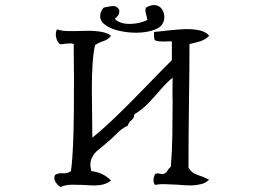

<svg xmlns="http://www.w3.org/2000/svg" viewBox="-20 -775 1040 763"><path d="M811 -61Q798 -48 780 -43.5Q762 -39 741 -38Q728 -38 713.5 -39Q699 -40 685 -41Q661 -42 638 -43Q615 -44 596 -40Q589 -50 590 -61.5Q591 -73 596 -83Q602 -86 606.5 -86Q611 -86 616 -85Q622 -83 626 -83Q640 -86 644.5 -95Q649 -104 659 -113Q664 -172 665 -242Q666 -312 666 -373Q665 -400 665.5 -424Q666 -448 666 -466Q645 -450 621.5 -422.5Q598 -395 571.5 -367Q545 -339 514 -321Q513 -305 502.5 -297.5Q492 -290 488 -276Q463 -264 445.5 -245.5Q428 -227 399 -203Q385 -191 370.5 -179.5Q356 -168 348 -153Q341 -142 339.5 -128Q338 -114 343 -95Q389 -90 421 -58Q408 -47 391.5 -42.5Q375 -38 356 -38Q346 -38 335.5 -38.5Q325 -39 314 -40Q290 -41 266 -41Q242 -41 221 -32Q210 -37 201 -51.5Q192 -66 199 -80Q212 -88 230 -86.5Q248 -85 262 -95Q268 -140 270.5 -202.5Q273 -265 273.5 -333Q274 -401 274 -463.5Q274 -526 273 -573Q273 -580 273 -587Q273 -594 273 -600Q266 -603 256.5 -602.5Q247 -602 238 -601Q233 -600 227.5 -599.5Q222 -599 218 -600Q208 -607 203.5 -624.5Q199 -642 206 -658Q226 -652 251 -651.5Q276 -651 301 -652Q314 -652 327 -652.5Q340 -653 352 -652Q372 -651 390 -647Q408 -643 421 -633Q411 -618 392 -612Q373 -606 358 -596Q351 -567 348 -522Q345 -477 345 -424Q345 -371 346 -318Q346 -294 346.5 -271.5Q347 -249 347 -228Q393 -265 447 -317.5Q501 -370 556.5 -427.5Q612 -485 663 -536V-610Q657 -611 651 -611Q645 -611 638 -610Q626 -610 615 -610.5Q604 -611 596 -615Q593 -618 592.5 -624Q592 -630 592 -636Q592 -644 592 -648Q599 -649 606.5 -649.5Q614 -650 622 -651Q656 -655 693 -658Q730 -661 759 -657Q796 -652 811 -633Q798 -618 777 -611.5Q756 -605 733 -600Q733 -558 732.5 -498Q732 -438 731 -369.5Q730 -301 729.5 -233.5Q729 -166 729 -110Q740 -88 765 -80Q790 -72 811 -61ZM633 -708Q633 -692 626 -681Q616 -663 586 -654Q556 -645 521 -645Q487 -645 454 -652.5Q421 -660 399.5 -675Q378 -690 378 -711Q378 -727 391 -744Q393 -745 397 -746Q415 -750 429.5 -751Q444 -752 454 -736Q455 -722 449.5 -714Q444 -706 436 -700Q451 -685 474.5 -681.5Q498 -678 523.5 -682.5Q549 -687 566 -696Q565 -701 564 -704.5Q563 -708 562 -712Q560 -719 558.5 -726Q557 -733 559 -744Q577 -755 593 -755Q612 -754 622.5 -740Q633 -726 633 -708Z"/></svg>

Font: Yuji Mai
Style: Regular
Weight: 400
Designer: Kataoka Yuji
Foundry: Kinuta Font Factory
Version: Version 3.002